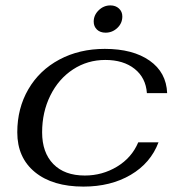

<svg xmlns="http://www.w3.org/2000/svg" viewBox="-20 -681 673 711"><path d="M44 -191Q44 -280 85 -350.5Q126 -421 200 -460.5Q274 -500 368 -500Q472 -500 534 -456.5Q596 -413 599 -336H524Q520 -393 478.5 -426Q437 -459 370 -459Q304 -459 250.5 -424Q197 -389 166.5 -327.5Q136 -266 136 -191Q136 -116 177.5 -73.5Q219 -31 294 -31Q359 -31 413.5 -64Q468 -97 492 -154H567Q538 -77 464 -33.5Q390 10 289 10Q175 10 109.5 -43.5Q44 -97 44 -191ZM327 -601Q327 -625 345.5 -643Q364 -661 389 -661Q408 -661 420.5 -649.5Q433 -638 433 -620Q433 -595 414.5 -577.5Q396 -560 371 -560Q351 -560 339 -571.5Q327 -583 327 -601Z"/></svg>

Font: Fahkwang
Style: Italic
Weight: 400
Italic angle: -10°
Version: Version 1.000; ttfautohint (v1.6)